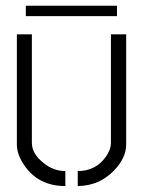

<svg xmlns="http://www.w3.org/2000/svg" viewBox="-20 -625 484 650"><path d="M67.4 -570.3V-605.5H376V-570.3ZM37.1 -135.7V-508.8H87.9V-141.6Q87.9 -103.5 128.9 -72.3Q161.1 -45.9 201.2 -45.9V4.9Q109.4 4.9 61.5 -66.4Q37.1 -102.5 37.1 -135.7ZM243.2 4.9V-45.9Q303.7 -45.9 337.9 -93.8Q355.5 -118.2 355.5 -141.6V-508.8H407.2V-135.7Q407.2 -90.8 366.2 -47.9Q316.4 3.9 243.2 4.9Z"/></svg>

Font: Post No Bills Colombo
Style: Regular
Weight: 400
Designer: Kosala Senevirathne, Siva Puranthara, Lasantha Premarathna, Tharique Azeez
Foundry: Mooniak
Version: Version 1.220 ; ttfautohint (v1.6)